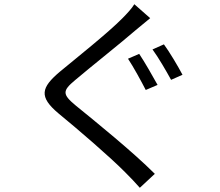

<svg xmlns="http://www.w3.org/2000/svg" viewBox="-20 -824 1040 909"><path d="M639 -569 586 -546C612 -507 649 -439 670 -398L726 -422C705 -460 664 -532 639 -569ZM756 -614 702 -590C730 -552 767 -488 790 -446L844 -470C823 -510 782 -579 756 -614ZM691 -738 616 -804C605 -785 579 -757 559 -737C491 -668 340 -548 264 -485C174 -409 163 -366 257 -287C351 -210 502 -80 573 -8C597 16 621 41 642 65L713 -1C607 -107 430 -250 339 -324C274 -378 275 -394 336 -445C409 -507 553 -621 622 -681C639 -695 670 -721 691 -738Z"/></svg>

Font: Microsoft YaHei
Style: Regular
Weight: 400
Designer: Ryoko NISHIZUKA 西塚涼子 (kana, bopomofo & ideographs); Paul D. Hunt (Latin, Greek & Cyrillic); Sandoll Communications 산돌커뮤니
Foundry: Adobe
Version: Version 2.001;hotconv 1.0.111;makeotfexe 2.5.65597